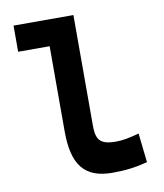

<svg xmlns="http://www.w3.org/2000/svg" viewBox="-83 -800 752 879"><g transform="rotate(-10 293.0 -361.0)"><path d="M370.1 9.8C428.7 9.8 477.1 3.9 532.7 -10.7L517.6 -146.5C472.7 -133.8 439.9 -127.9 409.2 -127.9C332 -127.9 317.9 -155.8 317.9 -220.7V-732.4H39.6V-610.8H186V-215.8C186 -58.1 239.7 9.8 370.1 9.8Z"/></g></svg>

Font: Cascadia Code
Style: Bold
Weight: 700
Monospace: yes
Designer: Aaron Bell
Foundry: Saja Typeworks
Version: Version 2404.023